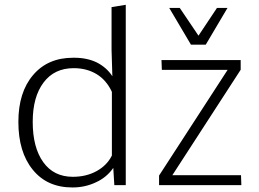

<svg xmlns="http://www.w3.org/2000/svg" viewBox="-20 -782 1094 811"><path d="M996.6 -528.3H662.1L663.6 -486.8H941.4L651.9 -40.5V0H999.5L998 -42H708L996.6 -487.3ZM287.6 -35.2Q207 -35.2 162.6 -97.2Q118.2 -159.2 118.2 -267.1Q118.2 -373 164.1 -433.6Q209.5 -494.1 291.5 -494.1Q346.2 -494.1 388.2 -468.8Q429.7 -443.4 452.6 -394V-125Q431.6 -83 387.7 -59.1Q344.2 -35.2 287.6 -35.2ZM511.2 -761.7 451.2 -752V-571.3L454.6 -460Q431.2 -496.1 390.1 -517.6Q348.6 -538.1 293.5 -538.1H290.5H288.6Q181.6 -538.1 119.6 -464.8Q57.6 -392.1 57.6 -267.1Q57.6 -139.6 118.2 -65.4Q178.7 9.8 285.6 9.8H286.6Q339.8 9.8 385.7 -12.2Q430.7 -32.7 458.5 -72.8L462.9 0H511.2ZM694.8 -748.5 786.6 -593.3H849.1L940.9 -748.5H896.5L818.4 -631.3L739.3 -748.5Z"/></svg>

Font: My Font
Style: ExtraLight
Weight: 500
Designer: Vernon Adams
Foundry: newtypography
Version: Version 0.001